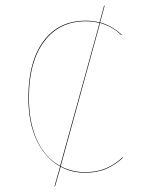

<svg xmlns="http://www.w3.org/2000/svg" viewBox="-20 -600 509 677"><path d="M280 9Q232 9 194 -12L174 57H172L192 -13Q140 -42 110 -104Q80 -166 80 -256Q80 -383 133.5 -455Q187 -527 282 -527Q308 -527 331 -521L347 -580H349L333 -521Q374 -510 410 -477L408 -476Q376 -507 333 -519L194 -14Q233 7 280 7Q322 7 353.5 -6.5Q385 -20 412 -45L414 -44Q387 -19 355 -5Q323 9 280 9ZM192 -15 331 -519Q308 -525 282 -525Q189 -525 135.5 -453.5Q82 -382 82 -256Q82 -167 111 -105Q140 -43 192 -15Z"/></svg>

Font: FiraGO Two
Style: Regular
Weight: 100
Designer: bBox Type
Foundry: bBox Type GmbH
Version: Version 1.001